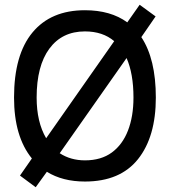

<svg xmlns="http://www.w3.org/2000/svg" viewBox="-20 -753 738 807"><path d="M39 -343Q39 -523 116.5 -616.5Q194 -710 337 -710Q445 -710 515 -659L567 -733L634 -684L574 -597Q635 -505 635 -343Q635 -178 560 -84Q485 10 337 10Q243 10 177 -31L130 34L64 -15L114 -87Q39 -179 39 -343ZM134 -343Q134 -240 174 -172L460 -580Q412 -621 337 -621Q241 -621 187.5 -548.5Q134 -476 134 -343ZM337 -79Q405 -79 450 -112Q495 -145 518 -204.5Q541 -264 541 -343Q541 -443 512 -509L231 -109Q277 -79 337 -79Z"/></svg>

Font: Haskoy Medium
Style: Regular
Weight: 500
Designer: Ertekin Erdin
Foundry: Ertekin Erdin
Version: Version 1.500; ttfautohint (v1.8.3)